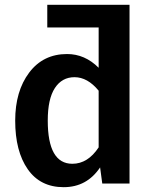

<svg xmlns="http://www.w3.org/2000/svg" viewBox="-20 -761 632 796"><path d="M517 -741V0H404L395 -67Q340 15 244 15Q147 15 95 -59.5Q43 -134 43 -261Q43 -383 101 -460Q159 -537 258 -537Q332 -537 389 -480V-647H176V-741ZM280 -82Q344 -82 389 -150V-385Q343 -441 289 -441Q237 -441 207.5 -396Q178 -351 178 -261Q178 -82 280 -82Z"/></svg>

Font: FiraGO Medium
Style: Regular
Weight: 500
Designer: bBox Type
Foundry: bBox Type GmbH
Version: Version 1.001;PS 001.001;hotconv 1.0.88;makeotf.lib2.5.64775